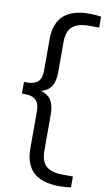

<svg xmlns="http://www.w3.org/2000/svg" viewBox="-111 -869 629 1149"><g transform="rotate(10 203.5 -294.0)"><path d="M335 230Q127 230 127 37.5V-189.5Q127 -235.5 105 -256.2Q83 -277 39.5 -277H20.5V-347.5H39.5Q83 -347.5 105 -368.2Q127 -389 127 -435.5V-625.5Q127 -818 335 -818Q355.5 -818 374.2 -816.5Q393 -815 407 -812.5V-746.5H345Q278.5 -746.5 245.2 -718.2Q212 -690 212 -623V-440.5Q212 -386 192.5 -355Q173 -324 131 -312.5Q173 -300.5 192.5 -269.5Q212 -238.5 212 -184V35Q212 102 245.2 130.2Q278.5 158.5 345 158.5H407V224.5Q393 227 374.2 228.5Q355.5 230 335 230Z"/></g></svg>

Font: Encode Sans Exp
Style: Regular
Weight: 400
Width: 7
Designer: Multiple Designers
Foundry: Impallari Type
Version: Version 3.002; ttfautohint (v1.8.3) -l 8 -r 50 -G 200 -x 14 